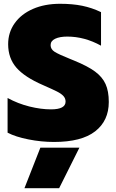

<svg xmlns="http://www.w3.org/2000/svg" viewBox="-20 -734 614 1013"><path d="M20 -34V-217Q75 -187 135.5 -172Q196 -157 249 -157Q326 -157 326 -198Q326 -215 314.5 -227.5Q303 -240 280 -251.5Q257 -263 207 -285Q110 -327 66.5 -377Q23 -427 23 -501Q23 -563 57.5 -611.5Q92 -660 154 -687Q216 -714 297 -714Q363 -714 414 -703.5Q465 -693 513 -670V-493Q426 -541 335 -541Q295 -541 271 -529.5Q247 -518 247 -496Q247 -474 268.5 -460.5Q290 -447 350 -423L372 -414Q443 -385 481.5 -356.5Q520 -328 537 -290.5Q554 -253 554 -196Q554 -97 482 -41Q410 15 265 15Q198 15 130 1.5Q62 -12 20 -34ZM193 45H399L292 259H109Z"/></svg>

Font: Prompt ExtraBold
Style: Regular
Weight: 800
Designer: Katatrad Team
Foundry: CadsonDemak
Version: Version 1.001